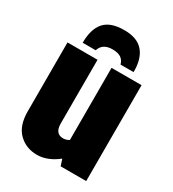

<svg xmlns="http://www.w3.org/2000/svg" viewBox="-190 -882 898 997"><g transform="rotate(30 259.5 -384.0)"><path d="M313 -39Q285 -16 253 -3Q221 10 189 10Q123 10 79 -33Q35 -76 35 -162V-575H215V-193Q215 -132 264 -132Q283 -132 299 -143V-575H479V0H326ZM409 -613H331Q324 -638 306 -649.5Q288 -661 256 -661Q197 -661 182 -613H104Q104 -695 140.5 -736.5Q177 -778 259 -778Q330 -778 366 -743.5Q402 -709 408 -644Q409 -637 409 -629Q409 -621 409 -613Z"/></g></svg>

Font: Protest Strike
Style: Regular
Weight: 400
Designer: Octavio Pardo
Foundry: Ashler Design
Version: Version 2.005; ttfautohint (v1.8.4.7-5d5b)